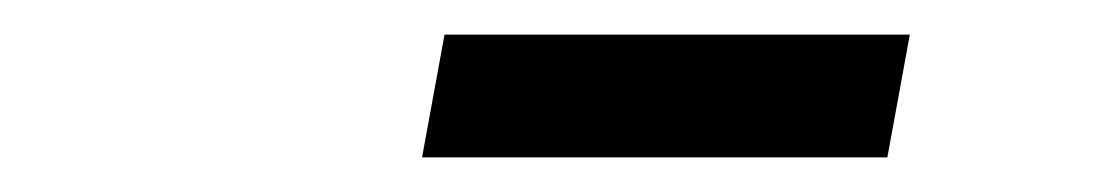

<svg xmlns="http://www.w3.org/2000/svg" viewBox="-20 -688 640 111"><path d="M224 -597 237 -668H506L493 -597Z"/></svg>

Font: TypoPRO Source Code Pro
Style: Italic
Weight: 600
Italic angle: -11°
Monospace: yes
Designer: Paul D. Hunt, Teo Tuominen
Foundry: Adobe Systems Incorporated
Version: Version 1.030;PS 1.0;hotconv 1.0.84;makeotf.lib2.5.63406